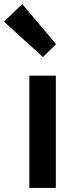

<svg xmlns="http://www.w3.org/2000/svg" viewBox="-62 -929 378 949"><path d="M83 0V-555H214V0ZM150 -647 -42 -822 48 -909 215 -711Z"/></svg>

Font: Noto Sans HK SemiBold
Style: Regular
Weight: 600
Version: Version 2.004-H2;hotconv 1.0.118;makeotfexe 2.5.65603